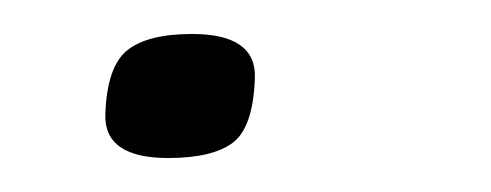

<svg xmlns="http://www.w3.org/2000/svg" viewBox="-20 -91 289 113"><path d="M42 -24Q43 -52 55 -61.5Q67 -71 93 -71Q131 -71 130 -45Q129 -16 117 -7Q105 2 79 2Q41 2 42 -24Z"/></svg>

Font: Georama ExtraExtended Light
Style: Italic
Weight: 300
Width: 8
Italic angle: -9°
Designer: Jean-Baptiste Levee
Foundry: Production Type
Version: Version 1.000